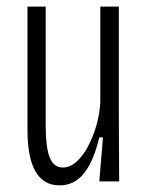

<svg xmlns="http://www.w3.org/2000/svg" viewBox="-20 -548 446 580"><path d="M160 12Q112 12 87.5 -29.5Q63 -71 63 -156V-528H118V-171Q118 -103 130 -72.5Q142 -42 170 -42Q191 -42 210.5 -59Q230 -76 245.5 -105Q261 -134 271 -168.5Q281 -203 283 -238V-528H339V-199L340 0H280L291 -133H280Q268 -83 251 -51Q234 -19 211.5 -3.5Q189 12 160 12Z"/></svg>

Font: Bricolage Grotesque 24pt Condensed ExtraLight
Style: Regular
Weight: 250
Width: 3
Designer: Mathieu Triay
Foundry: Atelier Triay
Version: Version 1.001;gftools[0.9.33.dev8+g029e19f]